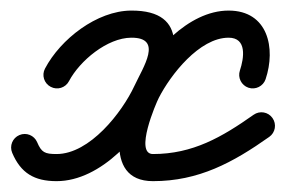

<svg xmlns="http://www.w3.org/2000/svg" viewBox="-45 -309 527 354"><path d="M82.2 -159.4C82.2 -159.4 82.2 -159.4 82.2 -159.4C102.1 -197.1 152.8 -239.2 196.9 -239.5C256.2 -239.9 219.1 -185.6 202.8 -150.6C180 -101.6 120.4 -25 59.3 -25C37.5 -25 31.5 -28 23.5 -46.8C18.1 -59.5 3.5 -65.4 -9.2 -60C-22 -54.6 -27.9 -40 -22.5 -27.2C-6.7 10.1 18.2 25 59.3 25C141.8 25 216.4 -61.4 248.1 -129.4C280.1 -197.9 307.1 -290.3 196.5 -289.5C133.7 -289 66.6 -237 38 -182.6C31.5 -170.4 36.2 -155.3 48.5 -148.9C60.7 -142.4 75.8 -147.1 82.2 -159.4ZM444.7 -163C444.7 -163 444.7 -163 444.7 -163C463.8 -220 449.3 -289.5 376.5 -289.5C301.5 -289.5 234.1 -211.8 203.2 -151.4C178.3 -102.6 141.1 25 237 25C321.4 25 384.5 -9.3 451.4 -56.6C462.7 -64.5 465.4 -80.1 457.4 -91.4C449.5 -102.7 433.9 -105.4 422.6 -97.4C422.6 -97.4 422.6 -97.4 422.6 -97.4C364.3 -56.3 310.6 -25 237 -25C202.2 -25 242.7 -118.8 247.8 -128.6C269.2 -170.6 322.5 -239.5 376.5 -239.5C410.7 -239.5 405 -202.1 397.3 -179C392.9 -165.9 400 -151.7 413 -147.3C426.1 -142.9 440.3 -150 444.7 -163Z"/></svg>

Font: FRB American Cursive Guidelines Arrows Semibold
Style: Italic
Weight: 600
Italic angle: -25°
Version: Version 2.0;Modular Font Editor K font №1